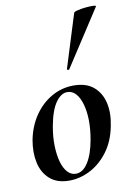

<svg xmlns="http://www.w3.org/2000/svg" viewBox="-85 -786 579 853"><g transform="rotate(-10 204.5 -359.5)"><path d="M158 14Q103 14 70.5 -15Q38 -44 28 -91Q18 -138 28 -193Q40 -254 72 -300.5Q104 -347 150 -373Q196 -399 249 -399Q305 -399 338 -371.5Q371 -344 382 -297.5Q393 -251 381 -193Q368 -125 332.5 -78.5Q297 -32 251 -9Q205 14 158 14ZM192 -11Q224 -11 247.5 -48.5Q271 -86 282 -149Q290 -194 289.5 -234.5Q289 -275 280 -307Q271 -339 255 -357Q239 -375 216 -375Q188 -375 164 -341Q140 -307 127 -236Q119 -191 120 -150Q121 -109 129.5 -78Q138 -47 154 -29Q170 -11 192 -11ZM243 -473Q242 -470 236.5 -472Q231 -474 233 -476L308 -716Q309 -721 325.5 -725Q342 -729 362 -731Q382 -733 396.5 -732.5Q411 -732 408 -727Z"/></g></svg>

Font: Cormorant Garamond Light
Style: Italic
Weight: 300
Italic angle: -10°
Designer: Christian Thalmann (Catharsis Fonts)
Foundry: Catharsis Fonts
Version: Version 4.001